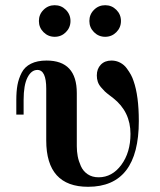

<svg xmlns="http://www.w3.org/2000/svg" viewBox="-20 -698 610 730"><path d="M69.8 -262.2H42V-317.9Q42 -350.6 46.4 -374.8Q50.8 -398.9 62.3 -421.4Q73.7 -443.8 97.7 -455.8Q121.6 -467.8 157.2 -467.8Q272 -467.8 272 -344.2V-142.1Q272 -122.6 275.4 -104.2Q278.8 -85.9 287.4 -66.7Q295.9 -47.4 313.2 -35.6Q330.6 -23.9 355 -23.9Q406.2 -23.9 441.2 -71Q476.1 -118.2 476.1 -189Q476.1 -273.4 410.2 -325.2Q409.2 -326.2 396.2 -335.9Q383.3 -345.7 378.4 -350.6Q373.5 -355.5 364.5 -365.7Q355.5 -376 351.8 -387.2Q348.1 -398.4 348.1 -411.1Q348.1 -436.5 363.3 -452.1Q378.4 -467.8 403.8 -467.8Q421.9 -467.8 437 -459.7Q452.1 -451.7 461.9 -438.2Q471.7 -424.8 477.8 -413.6Q483.9 -402.3 487.8 -390.1Q507.8 -333.5 507.8 -237.8Q507.8 12.2 314.9 12.2Q155.8 12.2 155.8 -164.1V-360.8Q155.8 -432.1 122.1 -432.1Q99.1 -432.1 84.5 -403.3Q69.8 -374.5 69.8 -317.9ZM337.4 -575.7Q319.8 -593.3 319.8 -618.2Q319.8 -643.1 337.4 -660.6Q355 -678.2 379.9 -678.2Q404.8 -678.2 422.4 -660.6Q439.9 -643.1 439.9 -618.2Q439.9 -593.3 422.4 -575.7Q404.8 -558.1 379.9 -558.1Q355 -558.1 337.4 -575.7ZM145.5 -575.7Q127.9 -593.3 127.9 -618.2Q127.9 -643.1 145.5 -660.6Q163.1 -678.2 188 -678.2Q212.9 -678.2 230.5 -660.6Q248 -643.1 248 -618.2Q248 -593.3 230.5 -575.7Q212.9 -558.1 188 -558.1Q163.1 -558.1 145.5 -575.7Z"/></svg>

Font: Flanker Steampunk
Style: Bold
Weight: 700
Designer: Alexey Kryukov, Leonardo Di Lena
Foundry: Alexey Kryukov, Leonardo Di Lena
Version: 1.210